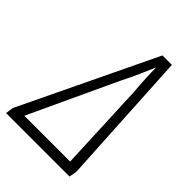

<svg xmlns="http://www.w3.org/2000/svg" viewBox="-249 -811 907 907"><g transform="rotate(45 204.5 -357.5)"><path d="M-39 0H385L392 -39L354 -715H291L-33 -40ZM31 -52 235 -490Q258 -535 276.5 -577Q295 -619 310 -654Q310 -588 318 -495L337 -52Z"/></g></svg>

Font: Noto Sans Display SemiCondensed Light
Style: Italic
Weight: 300
Width: 4
Italic angle: -12°
Designer: Monotype Design Team
Foundry: Monotype Imaging Inc.
Version: Version 1.900